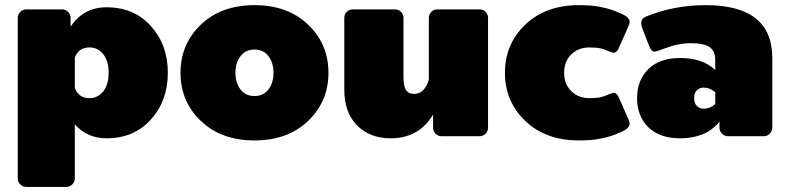

<svg xmlns="http://www.w3.org/2000/svg" viewBox="-20 -537 3098 757"><path d="M50 166.7V-466.7Q50 -480 60 -490Q70 -500 83.3 -500H225Q238.3 -500 248.3 -490Q258.3 -480 258.3 -466.7V-431.7Q309.2 -508.3 400 -508.3Q508.3 -508.3 575 -434.2Q641.7 -360 641.7 -250Q641.7 -140 575 -65.8Q508.3 8.3 400 8.3Q324.2 8.3 275 -46.7V166.7Q275 180 265 190Q255 200 241.7 200H83.3Q70 200 60 190Q50 180 50 166.7ZM275 -190Q290 -150 333.3 -150Q365 -150 386.7 -176.2Q408.3 -202.5 408.3 -250Q408.3 -297.5 386.7 -323.8Q365 -350 333.3 -350Q290 -350 275 -310Z M772.1 -60Q691.7 -136.7 691.7 -250Q691.7 -363.3 772.1 -440Q852.5 -516.7 983.3 -516.7Q1114.2 -516.7 1194.6 -440Q1275 -363.3 1275 -250Q1275 -136.7 1194.6 -60Q1114.2 16.7 983.3 16.7Q852.5 16.7 772.1 -60ZM928.3 -315.8Q908.3 -290 908.3 -250Q908.3 -210 928.3 -184.2Q948.3 -158.3 983.3 -158.3Q1018.3 -158.3 1038.3 -184.2Q1058.3 -210 1058.3 -250Q1058.3 -290 1038.3 -315.8Q1018.3 -341.7 983.3 -341.7Q948.3 -341.7 928.3 -315.8Z M1904.2 -466.7V-33.3Q1904.2 -20 1894.6 -10Q1885 0 1870.8 0H1720.8Q1706.7 0 1697.1 -10Q1687.5 -20 1687.5 -33.3V-85Q1630.8 8.3 1520.8 8.3Q1438.3 8.3 1387.9 -42.5Q1337.5 -93.3 1337.5 -183.3V-466.7Q1337.5 -480 1347.1 -490Q1356.7 -500 1370.8 -500H1537.5Q1551.7 -500 1561.2 -490Q1570.8 -480 1570.8 -466.7V-233.3Q1570.8 -196.7 1580.8 -181.7Q1590.8 -166.7 1612.5 -166.7Q1653.3 -166.7 1670.8 -222.5V-466.7Q1670.8 -480 1680.4 -490Q1690 -500 1704.2 -500H1870.8Q1885 -500 1894.6 -490Q1904.2 -480 1904.2 -466.7Z M2262.5 -516.7Q2283.3 -516.7 2302.9 -515.4Q2322.5 -514.2 2338.3 -511.3Q2354.2 -508.3 2366.7 -505.4Q2379.2 -502.5 2390.4 -498.8Q2401.7 -495 2407.5 -492.5Q2413.3 -490 2420.8 -486.7Q2428.3 -483.3 2429.2 -483.3Q2462.5 -469.2 2462.5 -450Q2462.5 -443.3 2454.2 -425L2420.8 -350Q2412.5 -329.2 2400 -329.2Q2393.3 -329.2 2378.3 -335.8Q2363.3 -342.5 2350 -345.8Q2331.7 -350 2304.2 -350Q2260.8 -350 2232.5 -322.5Q2204.2 -295 2204.2 -250Q2204.2 -205 2232.5 -177.5Q2260.8 -150 2304.2 -150Q2331.7 -150 2350 -154.2Q2363.3 -157.5 2378.3 -164.2Q2393.3 -170.8 2400 -170.8Q2412.5 -170.8 2420.8 -150L2454.2 -75Q2462.5 -56.7 2462.5 -50Q2462.5 -30.8 2429.2 -16.7Q2428.3 -16.7 2420.8 -13.3Q2413.3 -10 2407.5 -7.5Q2401.7 -5 2390.4 -1.2Q2379.2 2.5 2366.7 5.4Q2354.2 8.3 2338.3 11.2Q2322.5 14.2 2302.9 15.4Q2283.3 16.7 2262.5 16.7Q2131.7 16.7 2051.2 -60Q1970.8 -136.7 1970.8 -250Q1970.8 -363.3 2051.2 -440Q2131.7 -516.7 2262.5 -516.7Z M2754.2 -108.3Q2779.2 -108.3 2800 -126.7V-173.3Q2779.2 -191.7 2754.2 -191.7Q2739.2 -191.7 2727.9 -181.2Q2716.7 -170.8 2716.7 -150Q2716.7 -129.2 2727.9 -118.8Q2739.2 -108.3 2754.2 -108.3ZM2662.5 -308.3Q2750.8 -308.3 2800 -260.8V-300Q2800 -336.7 2777.1 -351.7Q2754.2 -366.7 2704.2 -366.7Q2654.2 -366.7 2600 -345.8Q2567.5 -333.3 2559.2 -333.3Q2548.3 -333.3 2538.3 -358.3L2512.5 -425Q2508.3 -435 2508.3 -445.8Q2508.3 -463.3 2525 -470.8Q2635 -516.7 2762.5 -516.7Q3025 -516.7 3025 -308.3V-33.3Q3025 -20 3015 -10Q3005 0 2991.7 0H2850Q2836.7 0 2826.7 -10Q2816.7 -20 2816.7 -33.3V-58.3Q2815 -55.8 2811.7 -51.2Q2808.3 -46.7 2795 -35Q2781.7 -23.3 2765.8 -14.6Q2750 -5.8 2722.1 1.2Q2694.2 8.3 2662.5 8.3Q2580 8.3 2535.8 -35.8Q2491.7 -80 2491.7 -150Q2491.7 -220 2535.8 -264.2Q2580 -308.3 2662.5 -308.3Z"/></svg>

Font: BoonTook Mon
Style: Regular
Weight: 400
Designer: Sungsit Sawaiwan
Foundry: FontUni
Version: Version 3.0